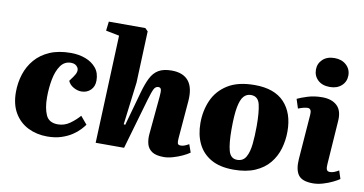

<svg xmlns="http://www.w3.org/2000/svg" viewBox="-77 -991 2299 1211"><g transform="rotate(10 1073.0 -386.0)"><path d="M335 -531Q386 -531 428.5 -515Q471 -499 497 -467.5Q523 -436 523 -387Q523 -349 499.5 -326Q476 -303 440 -303Q415 -303 389.5 -317.5Q364 -332 354 -356L377 -388Q403 -424 390 -447Q377 -470 346 -470Q304 -470 279.5 -435Q255 -400 244.5 -345Q234 -290 234 -230Q234 -161 253.5 -117Q273 -73 330 -73Q372 -73 406.5 -97.5Q441 -122 467 -152L509 -102Q500 -89 482 -69.5Q464 -50 435.5 -31Q407 -12 367.5 1Q328 14 277 14Q209 14 154 -13.5Q99 -41 67 -95Q35 -149 35 -228Q35 -288 52.5 -342.5Q70 -397 106.5 -439.5Q143 -482 199.5 -506.5Q256 -531 335 -531Z M1187 -43Q1169 -30 1141 -17Q1113 -4 1081.5 5Q1050 14 1024 14Q974 14 948.5 -3Q923 -20 915 -48.5Q907 -77 910 -112L933 -359Q936 -390 932.5 -402.5Q929 -415 915 -415Q897 -415 887 -396Q877 -377 861 -322L768 0H586L614 -691L528 -708L535 -767H769L787 -749L774 -419L740 -146L750 -144L811 -363Q827 -420 846 -457.5Q865 -495 896.5 -513.5Q928 -532 980 -532Q1053 -532 1088 -489.5Q1123 -447 1116 -360L1096 -120Q1094 -98 1097 -87Q1100 -76 1117 -76Q1130 -76 1142.5 -81Q1155 -86 1169 -94Z M1471 16Q1383 16 1326.5 -16.5Q1270 -49 1242.5 -106Q1215 -163 1215 -238Q1215 -317 1244.5 -384Q1274 -451 1339.5 -492Q1405 -533 1512 -533Q1638 -533 1701.5 -465.5Q1765 -398 1765 -280Q1765 -223 1749.5 -170Q1734 -117 1699.5 -75Q1665 -33 1608.5 -8.5Q1552 16 1471 16ZM1483 -49Q1521 -49 1539 -80.5Q1557 -112 1562.5 -164.5Q1568 -217 1568 -281Q1568 -368 1556.5 -417.5Q1545 -467 1499 -467Q1471 -467 1452.5 -446Q1434 -425 1424.5 -374.5Q1415 -324 1415 -233Q1415 -143 1428 -96Q1441 -49 1483 -49Z M1874 -696Q1874 -735 1902 -761.5Q1930 -788 1978 -788Q2024 -788 2053 -761.5Q2082 -735 2082 -695Q2082 -655 2053.5 -629Q2025 -603 1979 -603Q1930 -603 1902 -629.5Q1874 -656 1874 -696ZM1888 -410Q1891 -449 1865 -449Q1843 -449 1805 -434L1786 -493Q1808 -504 1850.5 -517.5Q1893 -531 1944 -531Q2006 -531 2040 -498.5Q2074 -466 2068 -397L2049 -122Q2047 -99 2051.5 -87Q2056 -75 2073 -75Q2087 -75 2101.5 -81Q2116 -87 2129 -95L2146 -43Q2132 -33 2104.5 -19.5Q2077 -6 2043.5 4Q2010 14 1979 14Q1910 14 1885.5 -19.5Q1861 -53 1866 -122Z"/></g></svg>

Font: Literata 36pt ExtraBold
Style: Italic
Weight: 800
Italic angle: -2°
Designer: Latin by Veronika Burian and Jose Scaglione. Greek by Irene Vlachou. Cyrillic by Vera Evstafieva
Foundry: TypeTogether
Version: Version 3.002